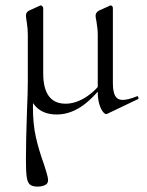

<svg xmlns="http://www.w3.org/2000/svg" viewBox="-20 -416 543 711"><path d="M83 -115V-288Q83 -309 79.5 -331Q76 -353 76 -358Q76 -372 90 -378L128 -395Q129 -396 131 -396Q134 -396 137 -392.5Q140 -389 140 -387V-145Q140 -32 223 -32Q259 -32 296 -55Q333 -78 361 -117L366 -106Q320 -46 277.5 -19Q235 8 190 8Q139 8 111 -23Q83 -54 83 -115ZM76 176Q76 106 80 -8Q83 -73 83 -115L108 -103Q102 -58 102 -18Q102 44 113 92.5Q124 141 143 193Q145 200 151.5 220.5Q158 241 158 252Q158 264 146.5 269.5Q135 275 119 275Q100 275 91 267.5Q82 260 79 240Q76 220 76 176ZM342 -75V-288Q342 -308 337 -338Q334 -350 334 -358Q334 -371 349 -378L387 -395Q388 -396 390 -396Q393 -396 395.5 -393Q398 -390 398 -387V-109Q398 -76 406.5 -61Q415 -46 434 -46Q454 -46 486 -59L488 -60Q491 -60 492.5 -55Q494 -50 491 -49L376 6Q371 9 362.5 -0.5Q354 -10 348 -29.5Q342 -49 342 -75Z"/></svg>

Font: Cormorant
Style: Regular
Weight: 400
Designer: Christian Thalmann (Catharsis Fonts)
Foundry: Catharsis Fonts
Version: Version 4.000